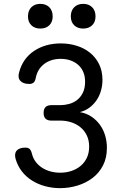

<svg xmlns="http://www.w3.org/2000/svg" viewBox="-20 -965 640 995"><path d="M79 -590Q98 -662 156.5 -701Q215 -740 295 -740Q338 -740 377 -728Q416 -716 446 -692Q476 -668 493.5 -632.5Q511 -597 511 -551Q511 -523 503.5 -496Q496 -469 481 -446.5Q466 -424 444 -407.5Q422 -391 394 -384Q428 -378 454 -360.5Q480 -343 498 -318Q516 -293 525 -262.5Q534 -232 534 -199Q534 -147 514 -108Q494 -69 460 -43Q426 -17 382 -3.5Q338 10 291 10Q251 10 214 0Q177 -10 146.5 -29Q116 -48 94 -76Q72 -104 61 -141Q53 -169 66.5 -184.5Q80 -200 112 -200Q126 -200 133.5 -193Q141 -186 145 -170Q151 -145 165 -126.5Q179 -108 198.5 -95.5Q218 -83 242 -76.5Q266 -70 292 -70Q323 -70 350 -79Q377 -88 397.5 -105Q418 -122 430 -147Q442 -172 442 -205Q442 -238 430 -263Q418 -288 397.5 -305Q377 -322 350 -331Q323 -340 292 -340H246Q226 -340 216 -350Q206 -360 206 -380Q206 -400 216 -410Q226 -420 246 -420H292Q314 -420 337 -426Q360 -432 378.5 -446Q397 -460 409 -483.5Q421 -507 421 -542Q421 -570 411.5 -592Q402 -614 385 -629Q368 -644 345 -652Q322 -660 295 -660Q244 -660 209 -633.5Q174 -607 165 -560Q162 -544 154 -537Q146 -530 132 -530Q100 -530 85.5 -546Q71 -562 79 -590ZM411 -817Q382 -817 364.5 -834Q347 -851 347 -880Q347 -910 364.5 -927.5Q382 -945 411 -945Q440 -945 457.5 -927.5Q475 -910 475 -880Q475 -851 457.5 -834Q440 -817 411 -817ZM189 -817Q160 -817 142.5 -834Q125 -851 125 -880Q125 -910 142.5 -927.5Q160 -945 189 -945Q218 -945 235.5 -927.5Q253 -910 253 -880Q253 -851 235.5 -834Q218 -817 189 -817Z"/></svg>

Font: Maple Mono NF
Style: Regular
Weight: 400
Monospace: yes
Designer: subframe7536
Version: Version 7.000